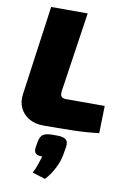

<svg xmlns="http://www.w3.org/2000/svg" viewBox="-106 -753 764 1128"><g transform="rotate(10 276.0 -189.5)"><path d="M323 -690 252 -212Q250 -190 257.5 -181Q265 -172 288 -172H516L512 -9Q443 0 355 2Q267 4 181 4Q131 4 95 -17Q59 -38 41.5 -74.5Q24 -111 31 -157L105 -690ZM273 48Q309 48 324 61Q339 74 334 105L326 153Q319 193 296 237.5Q273 282 244 311L167 287Q181 262 189.5 235.5Q198 209 206 184Q176 185 165.5 173Q155 161 159 136L165 101Q171 70 188.5 59Q206 48 241 48Z"/></g></svg>

Font: Exo 2 Black
Style: Italic
Weight: 900
Italic angle: -8°
Designer: Natanael Gama
Foundry: Natanael Gama
Version: Version 2.010